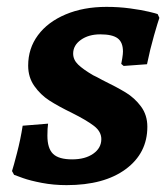

<svg xmlns="http://www.w3.org/2000/svg" viewBox="-20 -530 490 559"><path d="M21 -21 15 -32Q19 -44 29.5 -84.5Q40 -125 46 -164L120 -170Q118 -157 118 -135Q118 -98 134.5 -82Q151 -66 190 -66Q228 -66 251.5 -82.5Q275 -99 275 -125Q275 -147 253.5 -163.5Q232 -180 190 -201Q149 -221 123.5 -237.5Q98 -254 80 -279.5Q62 -305 62 -339Q62 -389 90.5 -427.5Q119 -466 171 -488Q223 -510 290 -510Q326 -510 359 -505.5Q392 -501 413 -496Q434 -491 439 -489L444 -478Q440 -467 428.5 -427Q417 -387 408 -343L340 -338L333 -344Q334 -348 336 -360.5Q338 -373 338 -380Q338 -407 322.5 -418.5Q307 -430 272 -430Q238 -430 215.5 -414Q193 -398 193 -374Q193 -356 207.5 -342Q222 -328 251 -311Q260 -307 278 -297Q319 -277 345.5 -261Q372 -245 390.5 -220Q409 -195 409 -161Q409 -84 346 -37.5Q283 9 174 9Q136 9 102 2.5Q68 -4 47 -11.5Q26 -19 21 -21Z"/></svg>

Font: Alegreya SC
Style: Bold Italic
Weight: 700
Italic angle: -7°
Designer: Juan Pablo del Peral
Foundry: Huerta Tipografica
Version: Version 2.007; ttfautohint (v1.6)